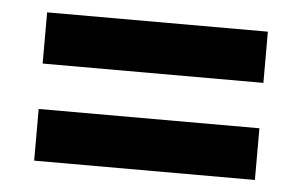

<svg xmlns="http://www.w3.org/2000/svg" viewBox="-34 -550 604 396"><g transform="rotate(5 268.0 -352.5)"><path d="M49 -400V-506H506V-400ZM49 -199V-306H506V-199Z"/></g></svg>

Font: Noto Sans SemiCondensed
Style: Bold Italic
Weight: 700
Width: 4
Italic angle: -12°
Designer: Monotype Design Team
Foundry: Monotype Imaging Inc.
Version: Version 2.013; ttfautohint (v1.8.4.7-5d5b)